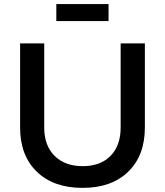

<svg xmlns="http://www.w3.org/2000/svg" viewBox="-20 -912 804 937"><path d="M78.1 -290V-700.2H195.8V-290Q195.8 -201.7 246.3 -151.4Q296.9 -101.1 383.8 -101.1Q469.7 -101.1 519.3 -151.1Q568.8 -201.2 568.8 -290V-700.2H687V-290Q687 -152.8 605.7 -74Q524.4 4.9 382.8 4.9Q241.2 4.9 159.7 -74Q78.1 -152.8 78.1 -290ZM254.9 -809.1V-892.1H509.8V-809.1Z"/></svg>

Font: Trueno
Style: Regular
Weight: 400
Designer: Julieta Ulanovsky
Foundry: Julieta Ulanovsky
Version: Version 3.001b | FøM Fix